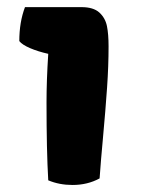

<svg xmlns="http://www.w3.org/2000/svg" viewBox="-20 -798 414 544"><path d="M116.7 -645.5Q87.9 -651.9 65.2 -661.6Q42.5 -671.4 34.7 -681.6Q34.7 -735.4 50.8 -777.8H210.9Q244.6 -777.8 261.5 -762.5Q278.3 -747.1 283 -724.1Q287.6 -701.2 287.6 -667Q287.6 -610.8 283.4 -550.3Q279.3 -489.7 271 -398.9Q266.1 -347.2 262.2 -292.5Q228 -273.9 185.5 -273.9Q147.9 -273.9 116.7 -287.1Q111.8 -371.1 111.8 -507.8Q111.8 -569.8 116.7 -645.5Z"/></svg>

Font: Kavoon
Style: Regular
Weight: 400
Designer: Viktoriya Grabowska
Foundry: Viktoriya Grabowska
Version: Version 1.004; ttfautohint (v1.4.1)